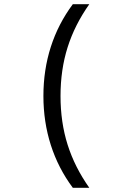

<svg xmlns="http://www.w3.org/2000/svg" viewBox="-20 -790 590 920"><path d="M329 110Q259 16 223.5 -95Q188 -206 188 -330Q188 -455 223.5 -565.5Q259 -676 329 -770H408Q338 -671 304 -563.5Q270 -456 270 -330Q270 -204 304 -96.5Q338 11 408 110Z"/></svg>

Font: M PLUS Code Latin SemiExpanded
Style: Regular
Weight: 400
Width: 6
Designer: Coji Morishita
Foundry: UNDERFOREST DESIGN
Version: Version 1.002; ttfautohint (v1.8.3)